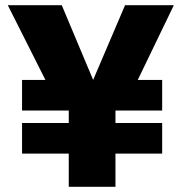

<svg xmlns="http://www.w3.org/2000/svg" viewBox="-20 -720 700 740"><path d="M245 0V-128H65V-246H245V-294H65V-412H155L10 -700H218L339 -412L462 -700H650L511 -412H605V-294H425V-246H605V-128H425V0Z"/></svg>

Font: Golos Text VF
Style: Regular
Weight: 400
Designer: A.Korolkova, Vitaly Kuzmin
Foundry: ParaType Ltd
Version: Version 2.003